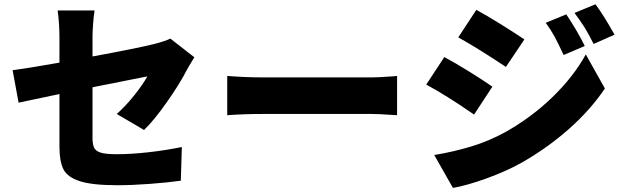

<svg xmlns="http://www.w3.org/2000/svg" viewBox="-20 -830 2970 913"><path d="M262.7 -382.8Q112.3 -351.6 68.4 -341.8L40 -496.1Q108.4 -504.9 262.7 -532.2V-655.3Q262.7 -682.6 260.3 -720.2Q257.8 -757.8 253.9 -780.3H429.7Q425.8 -756.8 422.9 -719.2Q419.9 -681.6 419.9 -655.3V-561.5Q622.1 -598.6 710.9 -620.1Q767.6 -634.8 790 -646.5L904.3 -557.6Q875 -510.7 868.2 -497.1Q835 -431.6 773.4 -344.2Q711.9 -256.8 665 -211.9L535.2 -288.1Q577.1 -325.2 618.2 -376.5Q659.2 -427.7 680.7 -466.8L419.9 -415V-174.8Q419.9 -143.6 427.7 -127.4Q435.5 -111.3 459.5 -104Q483.4 -96.7 534.2 -96.7Q603.5 -96.7 686 -106Q768.6 -115.2 844.7 -130.9L839.8 29.3Q777.3 38.1 692.4 44.4Q607.4 50.8 539.1 50.8Q418.9 50.8 359.9 31.7Q300.8 12.7 281.7 -24.9Q262.7 -62.5 262.7 -132.8Z M1229.5 -461.9H1748Q1777.3 -461.9 1845.7 -466.8Q1863.3 -468.8 1868.2 -468.8V-282.2Q1861.3 -282.2 1834 -284.2Q1781.2 -288.1 1748 -288.1H1229.5Q1140.6 -288.1 1060.5 -282.2V-468.8Q1151.4 -461.9 1229.5 -461.9Z M2760.7 -611.3 2660.2 -568.4Q2633.8 -625 2617.7 -654.8Q2601.6 -684.6 2575.2 -721.7L2672.9 -761.7Q2726.6 -680.7 2760.7 -611.3ZM2092.8 -558.6Q2142.6 -532.2 2209.5 -490.7Q2276.4 -449.2 2321.3 -418L2234.4 -285.2Q2098.6 -378.9 2006.8 -427.7ZM2379.9 -200.2Q2504.9 -269.5 2606 -367.2Q2707 -464.8 2765.6 -571.3L2856.4 -409.2Q2787.1 -306.6 2685.5 -216.8Q2584 -127 2460.9 -56.6Q2387.7 -15.6 2293 18.6Q2198.2 52.7 2133.8 63.5L2044.9 -92.8Q2137.7 -108.4 2220.2 -133.3Q2302.7 -158.2 2379.9 -200.2ZM2245.1 -783.2Q2293.9 -756.8 2361.3 -714.8Q2428.7 -672.9 2473.6 -642.6L2385.7 -511.7Q2253.9 -599.6 2159.2 -652.3ZM2811.5 -809.6Q2848.6 -760.7 2902.3 -665L2802.7 -621.1Q2778.3 -669.9 2760.3 -698.7Q2742.2 -727.5 2711.9 -768.6Z"/></svg>

Font: Min Sans Black
Style: Regular
Weight: 900
Designer: Jinseong-Kim, NotoSansCJK, Nunito
Foundry: Jinseong-Kim
Version: Version 1.000